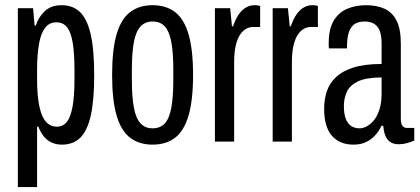

<svg xmlns="http://www.w3.org/2000/svg" viewBox="-20 -559 1659 758"><path d="M50.5 179.5V-526.5H110.6L116.7 -458.3H121.7Q131.3 -490.8 156.5 -514.7Q181.7 -538.5 223.3 -538.5Q267 -538.5 295.3 -511.9Q323.6 -485.2 337.8 -424.7Q351.9 -364.1 351.9 -261.4Q351.9 -163.5 338.5 -103.3Q325 -43.1 297.1 -15.5Q269.1 12 224.6 12Q202.4 12 184.4 4Q166.3 -4.1 153.3 -20.1Q140.3 -36.1 131.4 -59H126.4V179.5ZM204 -58.9Q229.2 -58.9 244.2 -78.1Q259.2 -97.2 266.6 -138.8Q274 -180.3 274 -247.7V-281.6Q274 -347 267.3 -388.8Q260.7 -430.6 245.2 -450.8Q229.7 -470.9 202.1 -470.9Q174.5 -470.9 157.8 -448.8Q141.1 -426.7 133.7 -384.4Q126.4 -342.2 126.4 -281.6V-247.7Q126.4 -198.5 131.3 -163.1Q136.2 -127.7 145.7 -104.6Q155.3 -81.5 170.1 -70.2Q184.8 -58.9 204 -58.9Z M582.1 12Q529.7 12 494 -15Q458.3 -42.1 440.4 -102.6Q422.6 -163.2 422.6 -263Q422.6 -363.4 440.4 -423.9Q458.3 -484.4 494 -511.5Q529.7 -538.5 582.1 -538.5Q635.5 -538.5 671 -511.5Q706.5 -484.4 724.3 -423.9Q742.2 -363.4 742.2 -263Q742.2 -163.2 724.3 -102.6Q706.5 -42.1 671 -15Q635.5 12 582.1 12ZM582.1 -52.4Q612.6 -52.4 630.3 -71.3Q648 -90.2 656.1 -132.3Q664.2 -174.4 664.2 -243.4V-282.6Q664.2 -352.6 656.1 -394.5Q648 -436.3 630.3 -455.2Q612.6 -474.1 582.1 -474.1Q553.6 -474.1 535.4 -455.2Q517.2 -436.3 508.9 -394.5Q500.6 -352.6 500.6 -282.6V-243.4Q500.6 -174.4 508.9 -132.3Q517.2 -90.2 535.4 -71.3Q553.6 -52.4 582.1 -52.4Z M828.5 0V-526.5H888.7L895.8 -455.1H900.2Q910.2 -484.9 923.1 -502.9Q936.1 -520.9 951.6 -529.7Q967.1 -538.5 984.6 -538.5Q990.7 -538.5 996.1 -538Q1001.4 -537.5 1007 -534.9V-452.5H979.3Q964.2 -452.5 951 -444.9Q937.8 -437.4 927.2 -421.2Q916.6 -404.9 910.5 -378.3Q904.4 -351.6 904.4 -312.8V0Z M1056.5 0V-526.5H1116.7L1123.8 -455.1H1128.2Q1138.2 -484.9 1151.1 -502.9Q1164.1 -520.9 1179.6 -529.7Q1195.1 -538.5 1212.6 -538.5Q1218.7 -538.5 1224.1 -538Q1229.4 -537.5 1235 -534.9V-452.5H1207.3Q1192.2 -452.5 1179 -444.9Q1165.8 -437.4 1155.2 -421.2Q1144.6 -404.9 1138.5 -378.3Q1132.4 -351.6 1132.4 -312.8V0Z M1375.4 12Q1347.8 12 1326.5 3Q1305.2 -6 1289.9 -23.5Q1274.7 -41.1 1267.2 -67.9Q1259.7 -94.6 1259.7 -129.2Q1259.7 -165.9 1270 -197.7Q1280.4 -229.5 1305.9 -254Q1331.5 -278.5 1375.6 -292.4Q1419.8 -306.4 1486.5 -306.4V-388.9Q1486.5 -416.9 1479.8 -435.6Q1473.1 -454.3 1458.4 -464.2Q1443.6 -474.1 1420.6 -474.1Q1390.2 -474.1 1375.2 -460.4Q1360.2 -446.6 1355.1 -424.5Q1349.9 -402.4 1349.9 -374.9V-367.8H1278.7Q1277.7 -372.3 1277.7 -377Q1277.7 -381.8 1277.7 -387.7Q1277.7 -444.6 1297.5 -477.4Q1317.3 -510.3 1351 -524.4Q1384.8 -538.5 1425.3 -538.5Q1465.6 -538.5 1496.6 -525.2Q1527.6 -511.8 1545 -478.8Q1562.4 -445.8 1562.4 -386.2V-88.2Q1562.4 -70.9 1568.9 -62.4Q1575.4 -53.9 1586.6 -53.9H1615.6V-4.1Q1602.9 1.5 1586.9 6Q1571 10.5 1554.3 10.5Q1532.6 10.5 1519.4 0.6Q1506.2 -9.3 1500.3 -26.2Q1494.4 -43.1 1492.8 -62.6H1486.4Q1476.4 -41.8 1461.1 -24.8Q1445.9 -7.9 1424.9 2Q1403.9 12 1375.4 12ZM1399.7 -52.4Q1414.1 -52.4 1429.3 -60.9Q1444.5 -69.3 1457.5 -85.9Q1470.5 -102.5 1478.5 -128.4Q1486.5 -154.3 1486.5 -189.2V-253.4Q1425 -252.9 1393.1 -237.6Q1361.2 -222.2 1349.4 -196.8Q1337.6 -171.3 1337.6 -139.7Q1337.6 -111.1 1344.5 -91.6Q1351.4 -72.2 1365.4 -62.3Q1379.5 -52.4 1399.7 -52.4Z"/></svg>

Font: Archivo SemiBold ExtraCondensed
Style: Regular
Weight: 600
Width: 2
Version: Version 2.001